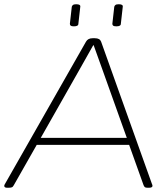

<svg xmlns="http://www.w3.org/2000/svg" viewBox="-28 -882 783 904"><path d="M6 2Q-8 2 -8 -7Q-8 -11 -4 -17L377 -686Q386 -702 408 -702H419Q442 -702 448 -686L687 -17Q688 -15 689 -12Q690 -9 690 -7Q690 2 673 2H668Q658 2 654.5 -0.5Q651 -3 648 -10L580 -200H145L37 -10Q33 -2 27.5 0Q22 2 11 2ZM345 -552 164 -233H569L455 -552L413 -669H411ZM520 -758Q509 -758 505 -761Q501 -764 501 -770L510 -850Q511 -855 515.5 -858.5Q520 -862 531 -862Q552 -862 550 -850L541 -770Q541 -758 520 -758ZM320 -758Q309 -758 305 -761Q301 -764 301 -770L310 -850Q311 -855 315.5 -858.5Q320 -862 331 -862Q352 -862 350 -850L341 -770Q341 -758 320 -758Z"/></svg>

Font: Asap Expanded Expanded Thin
Style: Italic
Weight: 100
Width: 7
Italic angle: -6°
Designer: Pablo Cosgaya
Foundry: Omnibus-Type
Version: Version 3.001; ttfautohint (v1.8.4.7-5d5b)